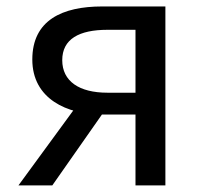

<svg xmlns="http://www.w3.org/2000/svg" viewBox="-20 -563 614 583"><path d="M391.4 0H482.2V-543.4H290.3C169.3 -543.4 78.1 -501.9 78.1 -382.3C78.1 -262.7 183.8 -215.2 290.7 -215.2H391.4ZM306.2 -281.5C220.2 -281.5 169 -316.4 169 -380.3C169 -444.4 220.2 -472.5 306.2 -472.5H391.4V-281.5ZM36 0H138.8L303.3 -234.9L227.4 -261.6Z"/></svg>

Font: Source Han Sans JP VF
Style: Regular
Weight: 250
Designer: Ryoko NISHIZUKA 西塚涼子 (kana, bopomofo & ideographs); Paul D. Hunt (Latin, Greek & Cyrillic); Sandoll Communications 산돌커뮤니
Foundry: Adobe
Version: Version 2.004;hotconv 1.0.118;makeotfexe 2.5.65603